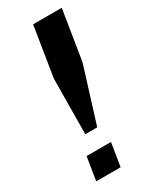

<svg xmlns="http://www.w3.org/2000/svg" viewBox="-159 -625 533 668"><g transform="rotate(-30 108.0 -291.5)"><path d="M67 -161 69 -383 101 -583H216L184 -383L115 -161ZM18 0 33 -93H131L116 0Z"/></g></svg>

Font: Rokkitt SemiBold
Style: Italic
Weight: 600
Italic angle: -9°
Designer: Vernon Adams
Foundry: Vernon Adams
Version: Version 3.103